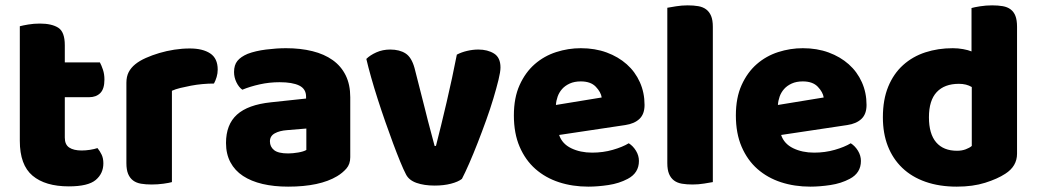

<svg xmlns="http://www.w3.org/2000/svg" viewBox="-20 -681 3872 717"><path d="M222 -167Q222 -141 238.5 -130Q255 -119 285 -119Q300 -119 316 -121.5Q332 -124 344 -128Q353 -117 359.5 -103.5Q366 -90 366 -71Q366 -33 337.5 -9Q309 15 237 15Q149 15 101.5 -25Q54 -65 54 -155V-583Q65 -586 85.5 -589.5Q106 -593 129 -593Q173 -593 197.5 -577.5Q222 -562 222 -512V-448H353Q359 -437 364.5 -420.5Q370 -404 370 -384Q370 -349 354.5 -333.5Q339 -318 313 -318H222Z M622 -1Q612 2 590.5 5Q569 8 546 8Q524 8 506.5 5Q489 2 477 -7Q465 -16 458.5 -31.5Q452 -47 452 -72V-372Q452 -395 460.5 -411.5Q469 -428 485 -441Q501 -454 524.5 -464.5Q548 -475 575 -483Q602 -491 631 -495.5Q660 -500 689 -500Q737 -500 765 -481.5Q793 -463 793 -421Q793 -407 789 -393.5Q785 -380 779 -369Q758 -369 736 -367Q714 -365 693 -361Q672 -357 653.5 -352.5Q635 -348 622 -342Z M1056 -108Q1073 -108 1093.5 -111.5Q1114 -115 1124 -121V-201L1052 -195Q1024 -193 1006 -183Q988 -173 988 -153Q988 -133 1003.5 -120.5Q1019 -108 1056 -108ZM1048 -501Q1102 -501 1146.5 -490Q1191 -479 1222.5 -456.5Q1254 -434 1271 -399.5Q1288 -365 1288 -318V-94Q1288 -68 1273.5 -51.5Q1259 -35 1239 -23Q1174 16 1056 16Q1003 16 960.5 6Q918 -4 887.5 -24Q857 -44 840.5 -75Q824 -106 824 -147Q824 -216 865 -253Q906 -290 992 -299L1123 -313V-320Q1123 -349 1097.5 -361.5Q1072 -374 1024 -374Q986 -374 950 -366Q914 -358 885 -346Q872 -355 863 -373.5Q854 -392 854 -412Q854 -438 866.5 -453.5Q879 -469 905 -480Q934 -491 973.5 -496Q1013 -501 1048 -501Z M1705 -13Q1691 -2 1664 5Q1637 12 1603 12Q1564 12 1535.5 2Q1507 -8 1496 -30Q1487 -47 1474.5 -77.5Q1462 -108 1448 -145.5Q1434 -183 1419 -226Q1404 -269 1390.5 -311Q1377 -353 1366 -392Q1355 -431 1348 -461Q1362 -475 1385.5 -485.5Q1409 -496 1437 -496Q1472 -496 1494.5 -481.5Q1517 -467 1528 -427L1567 -274Q1578 -229 1588 -192.5Q1598 -156 1603 -136H1608Q1627 -210 1648 -300Q1669 -390 1686 -477Q1703 -486 1724.5 -491Q1746 -496 1766 -496Q1801 -496 1825 -481Q1849 -466 1849 -429Q1849 -413 1841.5 -382.5Q1834 -352 1822.5 -313.5Q1811 -275 1795.5 -232Q1780 -189 1764 -148Q1748 -107 1732.5 -71.5Q1717 -36 1705 -13Z M2177 16Q2118 16 2067.5 -0.5Q2017 -17 1979.5 -50Q1942 -83 1920.5 -133Q1899 -183 1899 -250Q1899 -316 1920.5 -363.5Q1942 -411 1977 -441.5Q2012 -472 2057 -486.5Q2102 -501 2149 -501Q2202 -501 2245.5 -485Q2289 -469 2320.5 -441Q2352 -413 2369.5 -374Q2387 -335 2387 -289Q2387 -255 2368 -237Q2349 -219 2315 -214L2068 -177Q2079 -144 2113 -127.5Q2147 -111 2191 -111Q2232 -111 2268.5 -121.5Q2305 -132 2328 -146Q2344 -136 2355 -118Q2366 -100 2366 -80Q2366 -35 2324 -13Q2292 4 2252 10Q2212 16 2177 16ZM2149 -377Q2125 -377 2107.5 -369Q2090 -361 2079 -348.5Q2068 -336 2062.5 -320.5Q2057 -305 2056 -289L2227 -317Q2224 -337 2205 -357Q2186 -377 2149 -377Z M2642 -1Q2631 1 2609.5 4.5Q2588 8 2566 8Q2544 8 2526.5 5Q2509 2 2497 -7Q2485 -16 2478.5 -31.5Q2472 -47 2472 -72V-652Q2483 -654 2504.5 -657.5Q2526 -661 2548 -661Q2570 -661 2587.5 -658Q2605 -655 2617 -646Q2629 -637 2635.5 -621.5Q2642 -606 2642 -581Z M3006 16Q2947 16 2896.5 -0.5Q2846 -17 2808.5 -50Q2771 -83 2749.5 -133Q2728 -183 2728 -250Q2728 -316 2749.5 -363.5Q2771 -411 2806 -441.5Q2841 -472 2886 -486.5Q2931 -501 2978 -501Q3031 -501 3074.5 -485Q3118 -469 3149.5 -441Q3181 -413 3198.5 -374Q3216 -335 3216 -289Q3216 -255 3197 -237Q3178 -219 3144 -214L2897 -177Q2908 -144 2942 -127.5Q2976 -111 3020 -111Q3061 -111 3097.5 -121.5Q3134 -132 3157 -146Q3173 -136 3184 -118Q3195 -100 3195 -80Q3195 -35 3153 -13Q3121 4 3081 10Q3041 16 3006 16ZM2978 -377Q2954 -377 2936.5 -369Q2919 -361 2908 -348.5Q2897 -336 2891.5 -320.5Q2886 -305 2885 -289L3056 -317Q3053 -337 3034 -357Q3015 -377 2978 -377Z M3277 -243Q3277 -309 3297 -357.5Q3317 -406 3352.5 -438Q3388 -470 3435.5 -485.5Q3483 -501 3538 -501Q3558 -501 3577 -497.5Q3596 -494 3608 -489V-651Q3618 -654 3640 -657.5Q3662 -661 3685 -661Q3707 -661 3724.5 -658Q3742 -655 3754 -646Q3766 -637 3772 -621.5Q3778 -606 3778 -581V-107Q3778 -60 3734 -32Q3705 -13 3659 1.5Q3613 16 3553 16Q3488 16 3436.5 -2Q3385 -20 3349.5 -54Q3314 -88 3295.5 -135.5Q3277 -183 3277 -243ZM3561 -368Q3507 -368 3478 -337Q3449 -306 3449 -243Q3449 -181 3476 -149.5Q3503 -118 3554 -118Q3572 -118 3586.5 -123.5Q3601 -129 3609 -136V-356Q3589 -368 3561 -368Z"/></svg>

Font: Baloo
Style: Regular
Weight: 400
Designer: Sarang Kulkarni and Ek Type
Foundry: Ek Type
Version: Version 1.100;PS 1.000;hotconv 1.0.88;makeotf.lib2.5.647800;